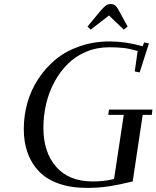

<svg xmlns="http://www.w3.org/2000/svg" viewBox="-20 -916 771 946"><path d="M97.2 -279.8Q97.2 -346.2 114.7 -408.9Q132.3 -471.7 168.2 -526.6Q204.1 -581.5 253.9 -622.8Q303.7 -664.1 372.8 -688Q441.9 -711.9 522 -711.9Q597.7 -711.9 683.1 -688L689.9 -707L713.9 -702.1L668 -559.1L644 -564L658.2 -665Q616.7 -676.8 586.7 -679.9Q556.6 -683.1 517.1 -683.1Q456.5 -683.1 404.1 -660.9Q351.6 -638.7 313.5 -600.6Q275.4 -562.5 248 -512Q220.7 -461.4 207.3 -403.8Q193.8 -346.2 193.8 -286.1Q193.8 -166 256.8 -94Q319.8 -22 437 -22Q495.6 -22 542 -34.2L589.8 -350.1H513.2L517.1 -376H731L728 -350.1H683.1L633.8 -22Q565.4 -5.4 515.9 2.2Q466.3 9.8 408.2 9.8Q329.1 9.8 268.8 -11.7Q208.5 -33.2 171.4 -72.3Q134.3 -111.3 115.7 -163.6Q97.2 -215.8 97.2 -279.8ZM411.1 -785.2 476.1 -863.8Q494.1 -883.8 502.9 -889.9Q511.7 -896 524.9 -896Q539.1 -896 547.9 -888.9Q556.6 -881.8 565.9 -863.8L608.9 -785.2L589.8 -770L517.1 -839.8L426.8 -770Z"/></svg>

Font: Dehuti Alt
Style: Bold-Italic
Weight: 700
Version: Version 1.2